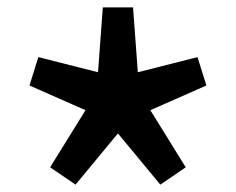

<svg xmlns="http://www.w3.org/2000/svg" viewBox="-20 -588 640 521"><path d="M185 -87 116 -134 212 -289 60 -356 84 -433 246 -392 259 -568H341L354 -392L516 -433L540 -356L388 -289L484 -134L415 -87L300 -226Z"/></svg>

Font: Source Code Pro ExtraBold
Style: Regular
Weight: 800
Monospace: yes
Designer: Paul D. Hunt, Teo Tuominen
Foundry: Adobe Systems Incorporated
Version: Version 1.018;hotconv 1.0.116;makeotfexe 2.5.65601